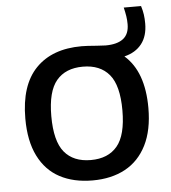

<svg xmlns="http://www.w3.org/2000/svg" viewBox="-51 -745 714 802"><g transform="rotate(-5 305.5 -344.0)"><path d="M563.5 -271.5Q563.5 -178.5 531.8 -115.5Q500 -52.5 442.2 -21.2Q384.5 10 305.5 10Q226 10 168.2 -20.8Q110.5 -51.5 79 -114.5Q47.5 -177.5 47.5 -271.5Q47.5 -411.5 115.8 -482Q184 -552.5 308 -552.5Q329 -552.5 371 -549Q399 -547 408 -547Q457 -547 482.2 -566.5Q507.5 -586 507.5 -627.5Q507.5 -645 505 -661Q502.5 -677 497.5 -698H570Q576 -679 578.5 -661.8Q581 -644.5 581 -624Q581 -571.5 555.5 -538.8Q530 -506 482.5 -494.5Q563.5 -424 563.5 -271.5ZM454.5 -271Q454.5 -375.5 416.2 -421.2Q378 -467 305.5 -467Q233 -467 194.8 -421.5Q156.5 -376 156.5 -272.5Q156.5 -167.5 194.5 -121.5Q232.5 -75.5 305.5 -75.5Q378 -75.5 416.2 -121.2Q454.5 -167 454.5 -271Z"/></g></svg>

Font: Encode Sans Semi Expanded Medium
Style: Regular
Weight: 500
Width: 6
Designer: Multiple Designers
Foundry: Impallari Type
Version: Version 2.000